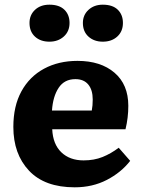

<svg xmlns="http://www.w3.org/2000/svg" viewBox="-20 -786 606 820"><path d="M299 14Q171 14 104 -57Q37 -128 37 -244Q37 -333 71.5 -396Q106 -459 168 -492.5Q230 -526 311 -526Q410 -526 469 -475.5Q528 -425 528 -334Q528 -283 516 -234H203Q206 -170 242 -135.5Q278 -101 337 -101Q382 -101 418 -115.5Q454 -130 487 -155L536 -99Q497 -49 436 -17.5Q375 14 299 14ZM202 -314H372Q376 -335 376 -361Q376 -402 357 -425Q338 -448 302 -448Q255 -448 230.5 -411Q206 -374 202 -314ZM419 -608Q382 -608 358 -629.5Q334 -651 334 -688Q334 -722 358 -744Q382 -766 419 -766Q461 -766 483 -744.5Q505 -723 505 -688Q505 -652 481 -630Q457 -608 419 -608ZM191 -608Q153 -608 129.5 -629.5Q106 -651 106 -688Q106 -722 129.5 -744Q153 -766 191 -766Q233 -766 255 -744.5Q277 -723 277 -688Q277 -652 252.5 -630Q228 -608 191 -608Z"/></svg>

Font: Literata
Style: Bold
Weight: 700
Designer: Latin by Veronika Burian and Jose Scaglione. Greek by Irene Vlachou. Cyrillic by Vera Evstafieva.
Foundry: TypeTogether
Version: Version 3.103; ttfautohint (v1.8.4.7-5d5b);gftools[0.9.29]